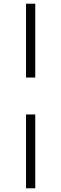

<svg xmlns="http://www.w3.org/2000/svg" viewBox="-20 -770 332 1040"><path d="M121 -350V-750H171V-350ZM121 250V-150H171V250Z"/></svg>

Font: Arsenal
Style: Regular
Weight: 400
Designer: Andrij Shevchenko
Foundry: Stairsfor
Version: Version 2.001;PS 002.001;hotconv 1.0.88;makeotf.lib2.5.64775